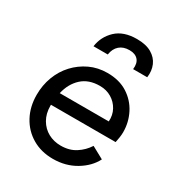

<svg xmlns="http://www.w3.org/2000/svg" viewBox="-188 -922 992 1062"><g transform="rotate(30 308.0 -391.5)"><path d="M305 12Q230 12 172.5 -22Q115 -56 83 -115.5Q51 -175 51 -251Q51 -312 71.5 -366.5Q92 -421 130 -462Q168 -503 219 -527Q270 -551 331 -551Q407 -551 460 -517Q513 -483 541 -428Q569 -373 569 -310Q569 -294 566 -274.5Q563 -255 560 -242H147V-236Q147 -186 168.5 -149Q190 -112 226 -92.5Q262 -73 306 -73Q361 -73 400.5 -98.5Q440 -124 465 -163L542 -121Q513 -64 449.5 -26Q386 12 305 12ZM330 -468Q259 -468 215.5 -428Q172 -388 157 -322H470Q473 -363 455 -396Q437 -429 404.5 -448.5Q372 -468 330 -468ZM189 -640Q198 -705 245.5 -750Q293 -795 378 -795Q436 -795 472 -774Q508 -753 523 -718Q538 -683 532 -640H442Q447 -679 428.5 -700Q410 -721 373 -721Q334 -721 310 -700Q286 -679 280 -640Z"/></g></svg>

Font: Plus Jakarta Sans Medium
Style: Italic
Weight: 500
Italic angle: -8°
Designer: Gumpita Rahayu
Foundry: Tokotype
Version: Version 2.071; ttfautohint (v1.8.4.7-5d5b);gftools[0.9.29]